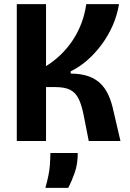

<svg xmlns="http://www.w3.org/2000/svg" viewBox="-20 -680 628 926"><path d="M61 0V-660H202V-361Q239 -384 271.5 -415Q304 -446 329.5 -484Q355 -522 372 -566Q389 -610 396 -660H554Q545 -606 523.5 -557Q502 -508 470.5 -465.5Q439 -423 401.5 -390Q364 -357 321 -336V-325Q362 -325 394.5 -316Q427 -307 452 -288Q477 -269 494.5 -238Q512 -207 523 -163L561 0H408L384 -122Q374 -174 359 -204Q344 -234 318 -247Q292 -260 247 -260H202V0ZM199 226Q217 161 220 122Q223 83 223 58H355Q355 111 340.5 152.5Q326 194 309 226Z"/></svg>

Font: Bricolage Grotesque 24pt SemiCondensed
Style: Bold
Weight: 700
Width: 4
Designer: Mathieu Triay
Foundry: Atelier Triay
Version: Version 1.001;gftools[0.9.33.dev8+g029e19f]